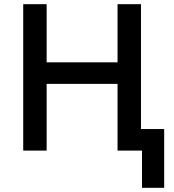

<svg xmlns="http://www.w3.org/2000/svg" viewBox="-20 -720 833 918"><path d="M91 0V-700H203V-422H542V-700H654V-103H765V178H659V0H542V-319H203V0Z"/></svg>

Font: Geologica
Style: Regular
Weight: 400
Designer: Sindre Bremnes, Frode Helland
Foundry: Monokrom Skriftforlag AS
Version: Version 1.010; ttfautohint (v1.8.4.7-5d5b);gftools[0.9.28]